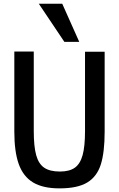

<svg xmlns="http://www.w3.org/2000/svg" viewBox="-20 -1003 640 1032"><path d="M57 -295.5V-726H161.5V-299Q161.5 -216 174.5 -169Q187.5 -122 217.8 -101.5Q248 -81 302 -81Q353 -81 382 -101.5Q411 -122 424 -169Q437 -216 437 -299V-725H542.5V-295.5Q542.5 -184 521.8 -118.8Q501 -53.5 448.8 -22Q396.5 9.5 300 9.5Q211 9.5 158 -22.2Q105 -54 81 -120.5Q57 -187 57 -295.5ZM188.5 -983H314.5L406 -778H326Z"/></svg>

Font: JuliaMono Medium
Style: Regular
Weight: 500
Monospace: yes
Designer: cormullion
Foundry: corm
Version: Version 0.054; ttfautohint (v1.8.4)